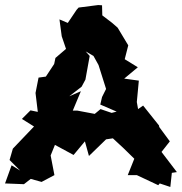

<svg xmlns="http://www.w3.org/2000/svg" viewBox="-25 -734 722 762"><path d="M508 -104 482 -39H518L603 1L609 -6L651 8L657 -48L677 -51L616 -131L649 -173L607 -230L606 -236L543 -315L523 -301L518 -329L526 -414L468 -422L522 -467L470 -499L484 -554L442 -624L419 -644L381 -673L380 -713L365 -714L287 -704L279 -695L244 -643L211 -657L220 -590L237 -540L195 -504L190 -480L157 -430L128 -426L116 -365L125 -290L96 -296L62 -262L110 -232L26 -144L13 -99L55 -57L21 -78L-5 -6L70 -3L97 -24L140 -12L191 -39L176 -117L193 -159L267 -119L312 -173L328 -115L396 -181L423 -185C452 -159 480 -132 508 -104ZM248 -265 253 -269 296 -372 250 -352 299 -390 314 -418 331 -512 315 -530 346 -512 366 -476 396 -381 380 -349 373 -319 438 -291 418 -286 374 -301 351 -282 282 -295H217Z"/></svg>

Font: Asimov Aggro
Style: Medium
Weight: 500
Designer: Google
Version: Version 2.000980; 2014